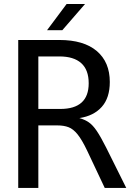

<svg xmlns="http://www.w3.org/2000/svg" viewBox="-20 -926 642 946"><path d="M308.1 -906.2H398.9L287.1 -777.3H211.9ZM69.8 -729H272.9Q392.6 -729 456.8 -674.6Q521 -620.1 521 -522Q521 -443.8 481.4 -399.4Q441.9 -355 371.1 -344.2Q397.5 -336.9 417.2 -323.5Q437 -310.1 456.5 -281.2Q476.1 -252.4 502.9 -199.2L602.1 0H496.1L409.2 -184.1Q383.8 -237.3 362.3 -263.9Q340.8 -290.5 317.6 -299.3Q294.4 -308.1 263.2 -308.1H168.9V0H69.8ZM276.9 -389.2Q417 -389.2 417 -515.6Q417 -582 380.1 -615Q343.3 -647.9 272.9 -647.9H168.9V-389.2Z"/></svg>

Font: Vazir Code Hack
Style: Code-Hack
Weight: 400
Foundry: DejaVu fonts team - Redesigned by Saber Rastikerdar
Version: Version 1.1.2